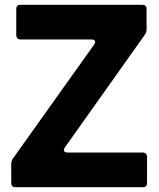

<svg xmlns="http://www.w3.org/2000/svg" viewBox="-20 -783 666 803"><path d="M45 0Q27 0 27 -18V-98Q27 -110 34 -120L374 -597Q378 -602 378 -607Q378 -612 374 -615Q370 -618 363 -618H66Q58 -618 53 -623Q48 -628 48 -636V-745Q48 -763 66 -763H575Q593 -763 593 -745V-660Q593 -648 586 -638L251 -166Q247 -161 247 -156Q247 -145 263 -145H577Q585 -145 590 -140Q595 -135 595 -127V-18Q595 0 577 0Z"/></svg>

Font: Open Sauce Two ExtraBold
Style: Regular
Weight: 800
Designer: Alfredo Marco Pradil
Foundry: Creative Sauce Fz LLC
Version: Version 1.477